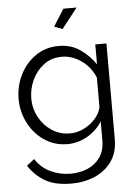

<svg xmlns="http://www.w3.org/2000/svg" viewBox="-62 -777 741 1046"><g transform="rotate(-5 308.5 -253.5)"><path d="M283 7Q229 7 184.5 -15Q140 -37 107.5 -74.5Q75 -112 57 -160Q39 -208 39 -259Q39 -332 70 -393.5Q101 -455 155.5 -492.5Q210 -530 281 -530Q348 -530 397.5 -496Q447 -462 481 -412V-521H542V2Q542 75 507 124Q472 173 414 198Q356 223 287 223Q197 223 142.5 191Q88 159 53 105L95 72Q126 121 177.5 145Q229 169 287 169Q338 169 380.5 150.5Q423 132 448.5 95Q474 58 474 2V-101Q444 -52 392 -22.5Q340 7 283 7ZM302 -50Q343 -50 380 -69Q417 -88 442.5 -117.5Q468 -147 474 -179V-340Q459 -378 431 -407.5Q403 -437 367 -453.5Q331 -470 294 -470Q236 -470 194.5 -438.5Q153 -407 130.5 -358.5Q108 -310 108 -258Q108 -202 134 -154.5Q160 -107 204 -78.5Q248 -50 302 -50ZM311 -620 266 -637 325 -730H397Z"/></g></svg>

Font: Raleway
Style: Regular
Weight: 400
Designer: Matt McInerney, Pablo Impallari, Rodrigo Fuenzalida
Foundry: Matt McInerney, Pablo Impallari, Rodrigo Fuenzalida
Version: Version 4.101;RELEASE